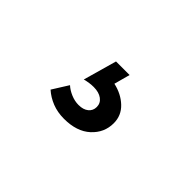

<svg xmlns="http://www.w3.org/2000/svg" viewBox="-36 -210 670 670"><g transform="rotate(45 298.5 125.0)"><path d="M171 221 208 162Q221 174 240 182Q259 190 278 190Q301 190 314.5 179Q328 168 328 150Q328 131 312.5 119.5Q297 108 271 108Q251 108 228 114L263 -10H330L314 49Q355 58 382.5 84Q410 110 410 148Q410 195 374.5 227.5Q339 260 276 260Q244 260 217.5 249.5Q191 239 171 221Z"/></g></svg>

Font: Wix Madefor Text SemiBold
Style: Regular
Weight: 600
Designer: Dalton Maag Ltd
Foundry: Dalton Maag Ltd
Version: Version 3.100